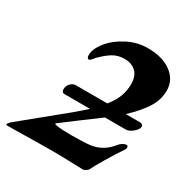

<svg xmlns="http://www.w3.org/2000/svg" viewBox="-187 -760 864 890"><g transform="rotate(30 245.0 -315.0)"><path d="M511 -304Q511 -290 491 -273Q471 -256 453 -256H342Q309 -231 241 -181Q219 -164 188.5 -141.5Q158 -119 157 -117Q156 -113 170 -111Q195 -107 251 -107Q311 -107 347 -111Q412 -119 456 -175Q462 -183 472.5 -189.5Q483 -196 492 -196Q501 -196 501 -187Q501 -179 497 -174Q469 -133 438.5 -81.5Q408 -30 403 -18Q400 -9 389.5 -2.5Q379 4 375 4Q359 4 344 3Q245 0 212 0Q151 0 -5 3H-32Q-38 3 -38 0Q-38 -5 -25 -18L200 -202Q238 -234 262 -256H126Q110 -256 110 -274Q110 -292 122.5 -305Q135 -318 151 -318H319Q347 -353 358.5 -384.5Q370 -416 370 -449Q370 -494 346.5 -515.5Q323 -537 287 -537Q251 -537 224.5 -521Q198 -505 167 -474Q163 -469 155.5 -460Q148 -451 143 -451Q132 -451 132 -470Q132 -503 163.5 -542Q195 -581 246.5 -607.5Q298 -634 355 -634Q434 -634 481 -598.5Q528 -563 528 -507Q528 -457 499.5 -412.5Q471 -368 418 -318H493Q501 -318 506 -314Q511 -310 511 -304Z"/></g></svg>

Font: EB Garamond ExtraBold
Style: Italic
Weight: 800
Italic angle: -17.2°
Designer: Georg Duffner and Octavio Pardo
Foundry: Georg Duffner
Version: Version 1.000